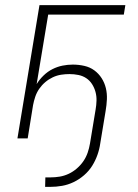

<svg xmlns="http://www.w3.org/2000/svg" viewBox="-20 -540 540 749"><path d="M156 189 157 152H177Q195 152 213 149Q231 146 248 138Q265 130 280 117Q295 104 305.5 88.5Q316 73 322 55.5Q328 38 331 20L353 -113Q356 -130 356.5 -147.5Q357 -165 352.5 -181.5Q348 -198 339 -212Q330 -226 316.5 -235Q303 -244 286 -247.5Q269 -251 251 -251Q235 -251 218.5 -248.5Q202 -246 186 -238.5Q170 -231 156.5 -219.5Q143 -208 133 -193.5Q123 -179 117.5 -162.5Q112 -146 109 -130L88 0H48L134 -520H469L463 -483H168L123 -212Q134 -230 150 -245.5Q166 -261 185 -270.5Q204 -280 224 -284Q244 -288 264 -288Q287 -288 309 -283Q331 -278 348 -265.5Q365 -253 376.5 -235Q388 -217 393 -196Q398 -175 397 -152.5Q396 -130 392 -107L371 20Q368 42 360 64.5Q352 87 339.5 107Q327 127 308 143.5Q289 160 267 170.5Q245 181 222 185Q199 189 176 189Z"/></svg>

Font: Iosevka Term Curly Extralight
Style: Italic
Weight: 200
Italic angle: -9°
Designer: Belleve Invis
Foundry: Belleve Invis
Version: Version 32.3.0